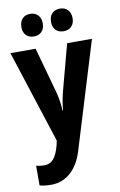

<svg xmlns="http://www.w3.org/2000/svg" viewBox="-105 -899 691 1104"><g transform="rotate(-10 240.0 -347.5)"><path d="M90 -775C90 -733 116 -710 152 -710C189 -710 215 -734 215 -775C215 -818 189 -842 152 -842C116 -842 90 -819 90 -775ZM263 -775C263 -733 288 -710 326 -710C363 -710 389 -734 389 -775C389 -818 363 -842 326 -842C289 -842 263 -819 263 -775ZM2 -639 177 -98 171 -70C151 2 127 30 81 30C65 30 49 28 35 24V139C54 144 76 147 102 147C178 147 253 101 289 -21L478 -639H333L260 -365C250 -325 246 -297 243 -263H240C238 -298 233 -331 225 -365L149 -639Z"/></g></svg>

Font: Noto Sans Kannada UI Condensed
Style: Bold
Weight: 700
Width: 3
Designer: Jelle Bosma - Monotype Design Team
Foundry: Monotype Imaging Inc.
Version: Version 2.005